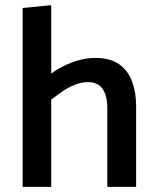

<svg xmlns="http://www.w3.org/2000/svg" viewBox="-20 -726 603 746"><path d="M179 -339Q200 -355 223 -371Q246 -387 271.5 -397Q297 -407 321 -407Q361 -407 379 -380Q397 -353 397 -305V0H509V-312Q509 -366 493.5 -408.5Q478 -451 443.5 -476Q409 -501 349 -501Q319 -501 286 -492Q253 -483 221.5 -466.5Q190 -450 162 -427ZM179 0V-706L68 -695V0Z"/></svg>

Font: Catamaran Thin SemiBold
Style: Regular
Weight: 600
Version: Version 2.000